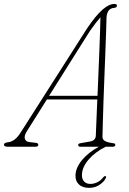

<svg xmlns="http://www.w3.org/2000/svg" viewBox="-60 -726 640 950"><path d="M73.5 -77.5Q58.5 -54 63 -39.5Q67.5 -25 85.5 -23L116 -19.5Q129.5 -18.5 129.5 -9.5Q129.5 0 114.5 0H-22Q-40.5 0 -40.5 -10.5Q-40.5 -19.5 -21.5 -22Q-4 -23.5 12.2 -35.5Q28.5 -47.5 45.5 -75.5L371.5 -586.5Q414.5 -650 447 -678.2Q479.5 -706.5 506 -706.5Q519 -706.5 518.5 -698Q518.5 -688 504.5 -687Q469.5 -684.5 467 -638Q466.5 -614 465 -568Q463.5 -522 461.2 -463.8Q459 -405.5 456.5 -343.2Q454 -281 452 -223Q450 -165 448.8 -119.2Q447.5 -73.5 447 -49.5Q447 -35.5 459 -28.5Q471 -21.5 499 -17.5Q510.5 -17 510.5 -9Q510.5 0 497.5 0H463Q410.5 26 378.2 63.8Q346 101.5 345.5 139Q345 161 356.5 172.5Q368 184 387 184Q404 184 421.5 175.8Q439 167.5 450.5 151.5Q456 145 461 145.5Q467.5 145.5 464 153.5Q457.5 171 434.2 187.2Q411 203.5 381 203.5Q348.5 203.5 330.8 187Q313 170.5 313.5 142.5Q314 105 345.2 66.8Q376.5 28.5 429 0H337Q327 0 327 -8.5Q327 -15 336 -17L386.5 -26Q412.5 -31 414 -53.5Q415 -77.5 417 -125.8Q419 -174 421.5 -234H172ZM385 -573 183 -252H422.5Q424.5 -305 427 -361.5Q429.5 -418 431.5 -471.2Q433.5 -524.5 435 -568.5Q436.5 -612.5 437 -640.5Q428 -630.5 414.5 -613.2Q401 -596 385 -573Z"/></svg>

Font: Fraunces 72pt S050 Thin
Style: Italic
Weight: 100
Italic angle: -16°
Version: Version 1.000; ttfautohint (v1.8.3)